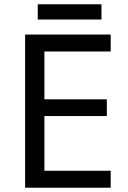

<svg xmlns="http://www.w3.org/2000/svg" viewBox="-20 -875 596 895"><path d="M496 0H97V-714H496V-635H187V-412H478V-334H187V-79H496ZM453 -855V-784H156V-855Z"/></svg>

Font: Noto Sans Hanifi Rohingya
Style: Regular
Weight: 400
Designer: Monotype Design Team and DaltonMaag
Foundry: Google LLC
Version: Version 2.101